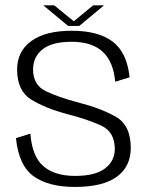

<svg xmlns="http://www.w3.org/2000/svg" viewBox="-20 -716 578 740"><path d="M268.5 4.5Q376.5 4.5 430.2 -34.8Q484 -74 484 -146Q484 -233.5 426 -266.2Q368 -299 283.5 -320.5Q207 -340.5 157.2 -364.2Q107.5 -388 107.5 -448Q107.5 -497 144.2 -526Q181 -555 256 -555Q333.5 -555 375.2 -517Q417 -479 424 -401L479.5 -418Q469.5 -514 414 -555.8Q358.5 -597.5 256.5 -597.5Q155.5 -597.5 100.8 -558Q46 -518.5 46 -447.5Q46 -366 100 -332.5Q154 -299 238 -276.5Q316.5 -256.5 369.5 -232.2Q422.5 -208 422.5 -141.5Q422.5 -96 385 -67Q347.5 -38 269.5 -38Q191.5 -38 147.8 -75Q104 -112 97 -201L41.5 -183.5Q52.5 -77 110.2 -36.2Q168 4.5 268.5 4.5ZM242.5 -616H285.5L381 -695.5H339L264.5 -634L189 -695.5H147Z"/></svg>

Font: Anybody Light
Style: Regular
Weight: 300
Designer: Tyler Finck
Foundry: Etcetera Type Company
Version: Version 1.111; ttfautohint (v1.8.4)